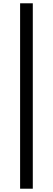

<svg xmlns="http://www.w3.org/2000/svg" viewBox="-20 -842 321 1165"><path d="M102 -822V303H179V-822Z"/></svg>

Font: コーポレート・ロゴ ver3 Medium
Style: Regular
Weight: 500
Designer: [KANA_main] LOGOTYPE.JP [Source Han Sans] Ryoko NISHIZUKA 西塚涼子 (kana, bopomofo & ideographs); Paul D. Hunt (Latin, Greek
Version: Version 12.001;FEAKit 1.0